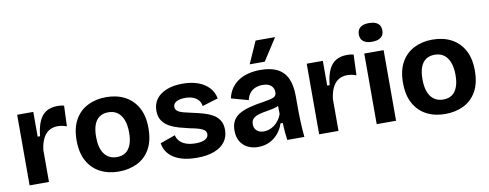

<svg xmlns="http://www.w3.org/2000/svg" viewBox="-64 -1074 3583 1406"><g transform="rotate(-10 1727.5 -371.5)"><path d="M63 0V-257V-525H183V-341H201Q208 -410 227.5 -453Q247 -496 281 -516.5Q315 -537 365 -537Q375 -537 386.5 -536Q398 -535 413 -531L407 -378Q390 -385 372 -388Q354 -391 340 -391Q302 -391 274 -373Q246 -355 229.5 -320.5Q213 -286 207 -237V0Z M726 14Q647 14 587 -17.5Q527 -49 493 -110.5Q459 -172 459 -264Q459 -356 493.5 -417Q528 -478 588.5 -508.5Q649 -539 725 -539Q804 -539 864 -508Q924 -477 958.5 -415.5Q993 -354 993 -262Q993 -168 958 -106.5Q923 -45 862 -15.5Q801 14 726 14ZM730 -93Q769 -93 795 -111.5Q821 -130 834.5 -166Q848 -202 848 -254Q848 -309 833.5 -347.5Q819 -386 791.5 -406.5Q764 -427 722 -427Q684 -427 657.5 -409Q631 -391 617.5 -355Q604 -319 604 -266Q604 -181 637 -137Q670 -93 730 -93Z M1306 14Q1253 14 1210 4Q1167 -6 1136 -25.5Q1105 -45 1086 -73Q1067 -101 1062 -137L1174 -177Q1178 -154 1195.5 -134Q1213 -114 1243 -103Q1273 -92 1315 -92Q1360 -92 1385 -105.5Q1410 -119 1410 -144Q1410 -163 1396 -174Q1382 -185 1356 -193Q1330 -201 1291 -208Q1252 -217 1214 -227.5Q1176 -238 1143.5 -256Q1111 -274 1091.5 -303Q1072 -332 1072 -377Q1072 -426 1098 -462Q1124 -498 1174 -518.5Q1224 -539 1295 -539Q1360 -539 1409 -521Q1458 -503 1489.5 -469.5Q1521 -436 1530 -388L1412 -352Q1409 -378 1393.5 -396Q1378 -414 1353 -423.5Q1328 -433 1295 -433Q1253 -433 1229.5 -419Q1206 -405 1206 -382Q1206 -363 1221 -351Q1236 -339 1264 -331.5Q1292 -324 1330 -316Q1369 -308 1406.5 -297.5Q1444 -287 1475 -270Q1506 -253 1524.5 -224.5Q1543 -196 1543 -152Q1543 -100 1515 -63Q1487 -26 1434.5 -6Q1382 14 1306 14Z M1761 14Q1718 14 1684 -3Q1650 -20 1630 -53Q1610 -86 1610 -135Q1610 -178 1627 -207.5Q1644 -237 1676 -255Q1708 -273 1754 -285Q1800 -297 1858 -305Q1892 -311 1913 -316Q1934 -321 1944 -331Q1954 -341 1954 -360Q1954 -389 1933.5 -408.5Q1913 -428 1870 -428Q1843 -428 1818 -418.5Q1793 -409 1776 -388.5Q1759 -368 1752 -336L1625 -371Q1635 -415 1657 -446Q1679 -477 1711.5 -498Q1744 -519 1785.5 -529Q1827 -539 1874 -539Q1950 -539 1999 -514Q2048 -489 2072 -437.5Q2096 -386 2096 -305V-215Q2096 -180 2097 -144Q2098 -108 2100.5 -71.5Q2103 -35 2106 0H1979Q1975 -27 1972 -60Q1969 -93 1968 -128H1951Q1939 -89 1912.5 -56.5Q1886 -24 1848 -5Q1810 14 1761 14ZM1822 -91Q1841 -91 1861 -97.5Q1881 -104 1899.5 -117.5Q1918 -131 1933 -151Q1948 -171 1957 -197L1955 -274L1978 -270Q1962 -257 1938.5 -249.5Q1915 -242 1889.5 -238Q1864 -234 1839 -229Q1814 -224 1793.5 -216Q1773 -208 1761.5 -194Q1750 -180 1750 -156Q1750 -126 1770 -108.5Q1790 -91 1822 -91ZM1916 -593H1804L1877 -757H2022Z M2216 0V-257V-525H2336V-341H2354Q2361 -410 2380.5 -453Q2400 -496 2434 -516.5Q2468 -537 2518 -537Q2528 -537 2539.5 -536Q2551 -535 2566 -531L2560 -378Q2543 -385 2525 -388Q2507 -391 2493 -391Q2455 -391 2427 -373Q2399 -355 2382.5 -320.5Q2366 -286 2360 -237V0Z M2644 0V-525H2788V0ZM2716 -600Q2674 -600 2651.5 -617.5Q2629 -635 2629 -669Q2629 -704 2651.5 -721.5Q2674 -739 2716 -739Q2759 -739 2781.5 -721.5Q2804 -704 2804 -669Q2804 -635 2781.5 -617.5Q2759 -600 2716 -600Z M3153 14Q3074 14 3014 -17.5Q2954 -49 2920 -110.5Q2886 -172 2886 -264Q2886 -356 2920.5 -417Q2955 -478 3015.5 -508.5Q3076 -539 3152 -539Q3231 -539 3291 -508Q3351 -477 3385.5 -415.5Q3420 -354 3420 -262Q3420 -168 3385 -106.5Q3350 -45 3289 -15.5Q3228 14 3153 14ZM3157 -93Q3196 -93 3222 -111.5Q3248 -130 3261.5 -166Q3275 -202 3275 -254Q3275 -309 3260.5 -347.5Q3246 -386 3218.5 -406.5Q3191 -427 3149 -427Q3111 -427 3084.5 -409Q3058 -391 3044.5 -355Q3031 -319 3031 -266Q3031 -181 3064 -137Q3097 -93 3157 -93Z"/></g></svg>

Font: Bricolage Grotesque 24pt
Style: Bold
Weight: 700
Designer: Mathieu Triay
Foundry: Atelier Triay
Version: Version 1.001;gftools[0.9.33.dev8+g029e19f]